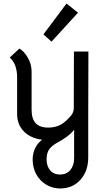

<svg xmlns="http://www.w3.org/2000/svg" viewBox="-20 -792 598 1088"><path d="M165 112Q165 77 179.5 47Q194 17 219 0Q152 -9 114.5 -48Q77 -87 77 -146V-352Q77 -430 35 -466L90 -517Q115 -503 136.5 -467Q158 -431 159 -390V-171Q159 -119 182 -94Q205 -69 253 -69Q292 -69 321 -84Q350 -99 381 -135Q398 -155 398 -178L399 -500H481L480 -145V100Q480 178 435.5 227Q391 276 321 276Q278 276 242 254.5Q206 233 185.5 195.5Q165 158 165 112ZM400 104V-57Q381 -32 351 -12Q326 5 309 14Q273 33 258.5 54.5Q244 76 244 110Q244 150 264.5 173.5Q285 197 320 197Q357 197 378.5 171.5Q400 146 400 104ZM226 -597 357 -772 422 -720 272 -556Z"/></svg>

Font: Bellota
Style: Bold
Weight: 700
Designer: Kemie Guaida
Foundry: Kemie Guaida
Version: Version 4.001